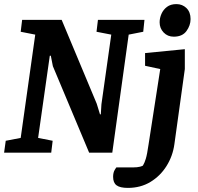

<svg xmlns="http://www.w3.org/2000/svg" viewBox="-25 -745 967 937"><path d="M-5 0 3 -58 76 -72 147 -576 76 -590 83 -648H276L447 -239L463 -187H467L470 -236L518 -576L446 -590L453 -648H680L674 -590L603 -576L523 0H410L233 -422L223 -473H218L161 -72L232 -58L225 0ZM599 172Q561 172 544 159.5Q527 147 527 118Q527 97 535 84Q543 71 543 72H624Q645 72 658.5 68.5Q672 65 673 62Q680 51 686.5 30Q693 9 700 -40L757 -408L683 -424V-486L877 -505V-408L826 -41Q818 17 787.5 65.5Q757 114 709 143Q661 172 599 172ZM823 -566Q793 -566 773.5 -586.5Q754 -607 754 -636Q754 -657 763 -677.5Q772 -698 790 -711.5Q808 -725 836 -725Q865 -725 885 -705.5Q905 -686 905 -652Q905 -621 885 -593.5Q865 -566 823 -566Z"/></svg>

Font: Faustina Light
Style: Bold Italic
Weight: 700
Italic angle: -8°
Version: Version 1.200